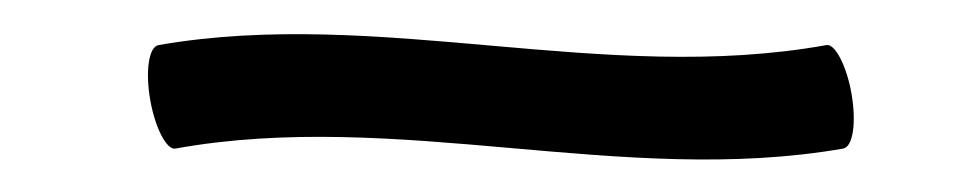

<svg xmlns="http://www.w3.org/2000/svg" viewBox="-20 -58 571 115"><path d="M85 31C218 7 353 54 485 31C491 30 493 15 490 -2C487 -19 480 -32 475 -31C342 -7 207 -54 75 -31C69 -30 67 -15 70 2C73 19 80 32 85 31Z"/></svg>

Font: Nupuram ExtraLight
Style: Regular
Weight: 200
Designer: Santhosh Thottingal (santhosh.thottingal@gmail.com)
Foundry: SMC
Version: Version 1.000